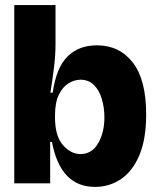

<svg xmlns="http://www.w3.org/2000/svg" viewBox="-20 -720 616 754"><path d="M353 14Q217 14 184 -163H177V0H36V-700H198V-545Q198 -504 192 -455Q186 -406 178 -356H187Q201 -455 245.5 -498.5Q290 -542 360 -542Q449 -542 501.5 -474.5Q554 -407 554 -271Q554 -174 527.5 -111Q501 -48 455.5 -17Q410 14 353 14ZM296 -115Q341 -115 365.5 -157.5Q390 -200 390 -258Q390 -297 380 -331Q370 -365 349 -386Q328 -407 296 -407Q273 -407 249.5 -393Q226 -379 211 -348Q196 -317 196 -266V-259Q196 -186 227 -150.5Q258 -115 296 -115Z"/></svg>

Font: Bricolage Grotesque 48pt ExtraBold
Style: Regular
Weight: 800
Designer: Mathieu Triay
Foundry: Atelier Triay
Version: Version 1.000; ttfautohint (v1.8.4.7-5d5b);gftools[0.9.32]